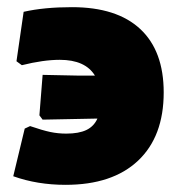

<svg xmlns="http://www.w3.org/2000/svg" viewBox="-20 -504 490 536"><path d="M437 -246Q437 -123 365.5 -55.5Q294 12 163 12Q84 12 17 -12L49 -145L64 -152Q99 -140 120.5 -135.5Q142 -131 165 -131Q200 -131 221 -141Q242 -151 252 -173L99 -170L90 -182L99 -295L196 -293H245Q218 -337 147 -337Q101 -337 41 -322L26 -333L46 -471Q103 -484 181 -484Q306 -484 371.5 -423Q437 -362 437 -246Z"/></svg>

Font: Luna Sans Black
Style: Regular
Weight: 900
Designer: Juan Pablo del Peral
Foundry: Huerta Tipografica
Version: Version 2.001; ttfautohint (v1.5)